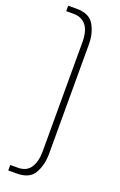

<svg xmlns="http://www.w3.org/2000/svg" viewBox="-196 -892 720 1152"><g transform="rotate(20 164.5 -316.0)"><path d="M25 175H73Q129 175 154.5 136Q180 97 180 32V-664Q180 -738 151.5 -772.5Q123 -807 73 -807H25V-842H79Q161 -842 191 -789Q221 -736 221 -667V33Q221 102 191.5 156Q162 210 79 210H25Z"/></g></svg>

Font: Exo ExtraLight
Style: Regular
Weight: 275
Designer: Natanael Gama
Foundry: Natanael Gama
Version: Version 1.500; ttfautohint (v1.6)